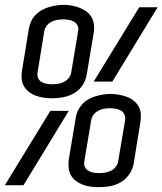

<svg xmlns="http://www.w3.org/2000/svg" viewBox="-31 -765 671 793"><path d="M184 -359Q167 -359 150 -361.5Q133 -364 117.5 -369.5Q102 -375 89 -385Q76 -395 68 -409Q60 -423 58.5 -440Q57 -457 60 -474L88 -646Q91 -662 97.5 -676.5Q104 -691 115.5 -703Q127 -715 141 -723Q155 -731 170.5 -735.5Q186 -740 201 -742.5Q216 -745 232 -745Q249 -745 265.5 -742Q282 -739 297.5 -733Q313 -727 326 -717.5Q339 -708 347 -694Q355 -680 357 -663Q359 -646 356 -629L327 -456Q323 -433 309.5 -412.5Q296 -392 275 -380Q254 -368 230.5 -363.5Q207 -359 184 -359ZM356 -428 544 -735H620L433 -428ZM185 -417Q197 -417 209.5 -419Q222 -421 233.5 -427Q245 -433 253 -443Q261 -453 263 -465L292 -638Q294 -650 289 -660Q284 -670 274.5 -675.5Q265 -681 253.5 -683Q242 -685 230 -685Q218 -685 206 -683Q194 -681 182.5 -675.5Q171 -670 162.5 -659.5Q154 -649 152 -637L124 -465Q122 -453 126.5 -442.5Q131 -432 140.5 -426.5Q150 -421 161.5 -419Q173 -417 185 -417ZM378 8Q361 8 344 6Q327 4 311.5 -2Q296 -8 283 -17.5Q270 -27 262 -41Q254 -55 252.5 -72Q251 -89 253 -106L282 -279Q284 -294 291 -308.5Q298 -323 309 -335Q320 -347 334.5 -355Q349 -363 364 -367.5Q379 -372 394.5 -374.5Q410 -377 425 -377Q442 -377 459 -374Q476 -371 491.5 -365.5Q507 -360 520 -350Q533 -340 541 -326Q549 -312 550.5 -295Q552 -278 549 -261L521 -89Q517 -66 503 -45.5Q489 -25 468 -12.5Q447 0 423.5 4Q400 8 378 8ZM379 -50Q391 -50 403 -52Q415 -54 426.5 -59.5Q438 -65 446.5 -75.5Q455 -86 457 -98L486 -270Q487 -282 482.5 -292.5Q478 -303 468 -308.5Q458 -314 446.5 -316Q435 -318 424 -318Q412 -318 399.5 -316Q387 -314 375.5 -308Q364 -302 356 -292Q348 -282 346 -270L317 -97Q315 -85 320 -75Q325 -65 334.5 -59.5Q344 -54 355.5 -52Q367 -50 379 -50ZM-11 0 177 -307H253L66 0Z"/></svg>

Font: Iosevka Curly LtExObl
Style: Regular
Weight: 300
Width: 7
Italic angle: -9°
Monospace: yes
Designer: Belleve Invis
Foundry: Belleve Invis
Version: Version 11.1.0; ttfautohint (v1.8.3)